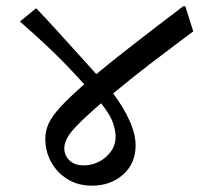

<svg xmlns="http://www.w3.org/2000/svg" viewBox="-20 -612 630 606"><path d="M270 -26Q226 -26 193 -46.5Q160 -67 141.5 -100.5Q123 -134 123 -174Q123 -199 133.5 -222Q144 -245 170.5 -274Q197 -303 246 -346Q216 -379 188 -408Q160 -437 126 -469Q92 -501 43 -544L94 -586Q123 -556 157 -518.5Q191 -481 224.5 -444Q258 -407 284 -378Q327 -414 397 -468.5Q467 -523 558 -592H565L590 -513Q582 -507 546.5 -480.5Q511 -454 456 -412Q401 -370 337 -317Q369 -275 388.5 -232Q408 -189 408 -153Q408 -96 368.5 -61Q329 -26 270 -26ZM299 -286Q235 -231 209 -200.5Q183 -170 183 -144Q183 -122 199 -106Q215 -90 245 -90Q270 -90 293 -102Q316 -114 330.5 -134.5Q345 -155 345 -182Q345 -198 336.5 -224Q328 -250 299 -286Z"/></svg>

Font: Tiro Devanagari Marathi
Style: Italic
Weight: 400
Italic angle: -11°
Designer: Devanagari: John Hudson & Fiona Ross, assisted by Paul Hanslow. Latin: John Hudson with Paul Hanslow, assisted by Kaja S
Foundry: Tiro Typeworks Ltd.
Version: Version 1.52